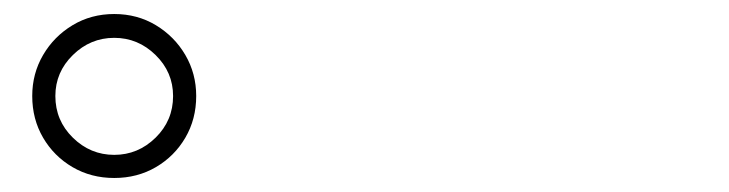

<svg xmlns="http://www.w3.org/2000/svg" viewBox="-20 -865 1040 274"><path d="M143 -611Q110 -611 83.5 -626.5Q57 -642 41.5 -668.5Q26 -695 26 -728Q26 -760 41.5 -786.5Q57 -813 83.5 -829Q110 -845 143 -845Q176 -845 202.5 -829Q229 -813 244.5 -786.5Q260 -760 260 -728Q260 -695 244.5 -668.5Q229 -642 202.5 -626.5Q176 -611 143 -611ZM143 -644Q177 -644 202 -668.5Q227 -693 227 -728Q227 -762 202 -786.5Q177 -811 143 -811Q109 -811 84 -786.5Q59 -762 59 -728Q59 -693 84 -668.5Q109 -644 143 -644Z"/></svg>

Font: Noto Serif KR
Style: Regular
Weight: 400
Designer: Ryoko NISHIZUKA  (kana & ideographs); Frank Grießhammer (Latin, Greek & Cyrillic); Wenlong ZHANG  (bopomofo); Sandoll Co
Foundry: Adobe
Version: Version 2.003-H1;hotconv 1.1.1;makeotfexe 2.6.0